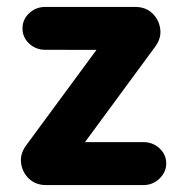

<svg xmlns="http://www.w3.org/2000/svg" viewBox="-20 -535 540 555"><path d="M113.5 0Q83.5 0 64 -18.2Q44.5 -36.5 41 -63.2Q37.5 -90 55 -114L292.5 -436.5L370.2 -390.8L111.2 -391Q83.8 -391 64.4 -409Q45 -427 45 -452.8Q45 -478.8 64.4 -496.9Q83.8 -515 111.2 -515H370.2Q401.2 -515 420.5 -496.4Q439.8 -477.8 443.2 -451.1Q446.8 -424.5 428.2 -399.5L194.5 -81.8L113.5 -124.2H394.2Q421.8 -124.2 441.1 -106.2Q460.5 -88.2 460.5 -62.5Q460.5 -37.5 441.1 -18.8Q421.8 0 394.2 0Z"/></svg>

Font: National Park
Style: Regular
Weight: 400
Designer: Andrea Herstowski, Ben Hoepner
Version: Version 1.009